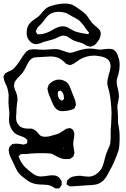

<svg xmlns="http://www.w3.org/2000/svg" viewBox="-28 -821 714 1088"><path d="M644 30Q636 55 622 88.5Q608 122 595 143Q592 149 583.5 165Q575 181 566 192.5Q557 204 546 211Q531 222 512.5 225Q494 228 466 229L437 231Q419 233 379 235H372Q367 235 362 232Q357 229 356 228L349 224V222Q349 216 351 212Q351 205 352 203Q354 199 358 197Q371 182 389 179Q411 175 422 175Q436 175 448 178Q466 180 473 180Q495 180 514.5 167.5Q534 155 546 136Q554 123 558.5 106Q563 89 564 85Q567 73 572 56Q575 46 583 28Q595 4 597 -11Q599 -27 599 -35V-63Q599 -92 602 -122Q604 -162 604 -180Q604 -209 598 -261Q594 -289 590 -305Q588 -313 584 -327Q580 -341 580 -351Q580 -365 584 -380.5Q588 -396 589 -400Q593 -411 596 -426Q599 -444 599 -447Q599 -451 597 -459Q596 -464 593.5 -470Q591 -476 588 -479Q586 -482 583.5 -483.5Q581 -485 580 -486Q568 -496 545 -501Q515 -506 507 -506Q462 -506 424 -484Q416 -479 403.5 -469.5Q391 -460 380 -456Q378 -455 374.5 -453.5Q371 -452 369 -452Q367 -452 364 -453.5Q361 -455 359 -455L348 -458Q348 -458 336 -470Q317 -487 305 -492Q286 -501 257 -501Q251 -501 206 -498Q196 -498 172 -496L161 -494Q143 -487 130 -463L120 -443Q118 -439 111.5 -427Q105 -415 97 -405L83 -390Q67 -374 61 -365Q55 -356 55 -356L53 -343L51 -335Q52 -324 57.5 -311Q63 -298 65 -293Q72 -272 71 -251L68 -230Q66 -215 65.5 -204Q65 -193 65 -186Q63 -166 63 -156Q63 -146 64 -142Q65 -132 71.5 -121.5Q78 -111 86 -104Q99 -94 128 -92Q132 -92 139 -92.5Q146 -93 150 -92Q158 -91 171 -83Q174 -81 187 -68Q194 -57 202 -52Q212 -46 230 -46Q240 -46 245 -47Q255 -49 275 -55Q299 -61 310 -67Q314 -69 338 -85Q347 -91 347 -91Q351 -93 358 -93Q367 -96 369 -95Q371 -95 373.5 -93.5Q376 -92 377 -91Q378 -90 382 -88Q386 -86 387 -84Q388 -83 388 -79Q389 -77 391 -72.5Q393 -68 393 -64Q394 -55 391 -39.5Q388 -24 388 -18Q387 -13 387 -4Q387 3 389 14Q391 25 392 34Q394 40 394 45Q394 46 391 55Q390 57 389.5 60.5Q389 64 388 66Q386 68 383.5 69Q381 70 379 72Q377 73 374.5 75.5Q372 78 369 79Q366 81 360.5 80.5Q355 80 354 80Q332 83 307 72Q299 69 288 62Q280 57 269 52Q255 47 224 47Q189 46 146 49Q128 52 111 52Q108 52 101.5 51.5Q95 51 92 52Q89 53 82 60Q81 61 79.5 62Q78 63 78 64V65Q78 67 79.5 71Q81 75 82 77Q89 95 104 115Q112 126 134 144Q154 161 168.5 169.5Q183 178 202 179Q213 179 220.5 178Q228 177 234 176Q261 171 280 173L290 175Q304 181 308 186Q312 190 316 198L321 205Q322 207 321.5 211Q321 215 321 217Q321 219 321.5 222.5Q322 226 321 228Q320 230 318 232.5Q316 235 315 237L308 246Q307 247 303 246.5Q299 246 297 246Q290 248 288 247Q284 246 278 242Q272 238 268 236Q253 228 241 227L215 225Q178 225 157 217Q143 213 129 203Q115 193 113 191Q84 170 72 152Q66 142 59 127Q52 112 48 103Q45 96 36.5 79.5Q28 63 24 49Q21 34 21 28L25 14Q27 8 34 3Q42 -5 42 -5Q45 -6 53 -6L63 -7Q72 -7 79.5 -6Q87 -5 93 -4Q104 -1 106 -2Q110 -2 120 -7Q121 -8 123 -8Q125 -8 126 -9Q127 -11 126.5 -12.5Q126 -14 126 -15Q126 -17 126.5 -22Q127 -27 126 -29Q124 -31 122 -32.5Q120 -34 119 -35Q117 -36 114.5 -38.5Q112 -41 109 -42Q105 -45 98 -47Q91 -49 87 -51Q73 -56 69 -58Q49 -69 38 -88Q23 -115 23 -141Q23 -149 24 -157Q25 -165 25 -173Q25 -192 22 -211Q20 -229 20 -239L21 -283Q19 -303 14 -321Q13 -327 9.5 -333.5Q6 -340 5 -343Q-5 -363 -6 -374Q-9 -385 -8 -387Q-8 -391 -3 -398Q-3 -399 -1.5 -401.5Q0 -404 1 -405Q3 -407 17 -414Q22 -417 28 -419Q34 -421 39 -424Q45 -428 55 -438Q69 -453 82.5 -474Q96 -495 100 -501Q111 -517 117.5 -524.5Q124 -532 134 -537Q145 -542 168 -542Q177 -542 195 -540L220 -539Q230 -539 252 -541Q272 -543 282 -543Q295 -543 309 -540Q317 -538 333 -532Q357 -522 370 -522Q380 -522 392 -526.5Q404 -531 408 -532Q432 -540 456 -544Q476 -547 499 -545Q505 -544 518.5 -542Q532 -540 542 -540Q549 -540 563 -542Q582 -545 598 -544Q600 -543 603.5 -543Q607 -543 609 -542Q613 -541 618 -537.5Q623 -534 626 -530Q636 -520 642 -499Q650 -479 650 -452Q650 -427 644 -404Q642 -398 637.5 -383.5Q633 -369 633 -357Q633 -340 640 -317Q646 -291 646 -277Q646 -267 642 -247Q637 -229 637 -213Q637 -205 639 -191L640 -169Q641 -162 641 -148V-126Q642 -117 644.5 -104Q647 -91 648 -82Q650 -68 650 -36Q650 5 644 30ZM328 -191Q308 -191 295 -200Q293 -202 291 -204Q289 -206 287 -208Q278 -217 272 -230.5Q266 -244 261 -257Q258 -264 251.5 -279.5Q245 -295 243 -307Q241 -315 241 -319Q241 -320 244 -329Q247 -339 248 -340Q249 -342 251 -344Q253 -346 255 -348Q264 -357 276.5 -363Q289 -369 302 -370H305L318 -369Q325 -369 333 -364Q341 -361 343 -360Q357 -351 364 -337Q371 -323 376.5 -307Q382 -291 386 -282Q400 -252 401 -236Q401 -233 402 -230Q403 -227 402 -225Q402 -223 400.5 -221Q399 -219 398 -218Q396 -208 392 -206Q391 -205 388.5 -203.5Q386 -202 385 -202Q373 -197 357 -194Q330 -191 328 -191ZM320 -304Q318 -308 316 -308Q315 -309 308 -305Q307 -305 304.5 -304Q302 -303 301 -302Q300 -301 300 -293L299 -281Q300 -278 301.5 -275Q303 -272 304 -269L307 -261Q311 -258 314 -256Q317 -254 319 -253Q323 -249 324 -249Q325 -249 325 -249.5Q325 -250 325 -251Q335 -261 335 -261L334 -270Q334 -283 328 -295ZM333 19 332 24Q332 26 332.5 24.5Q333 23 333 22L334 20Q334 19 335 17.5Q336 16 334 16Q333 17 333 19ZM506 -564Q505 -563 495 -560L485 -556L477 -558Q467 -561 464 -562Q460 -563 445 -573Q436 -577 416 -583Q396 -588 383 -595Q377 -598 365 -606.5Q353 -615 346 -617L333 -619Q331 -619 329 -619.5Q327 -620 325 -619Q323 -619 314 -616Q306 -613 299 -609Q292 -605 284 -602Q274 -598 248 -591Q230 -587 221 -584Q216 -582 202 -576.5Q188 -571 176 -571Q155 -571 139 -590Q123 -609 123 -631Q123 -653 128 -668Q137 -688 154 -702L171 -714L190 -728Q200 -736 210 -750Q226 -768 235 -775Q245 -782 258.5 -786.5Q272 -791 285 -794Q315 -801 339 -801Q363 -801 381 -794Q395 -788 410 -777Q425 -766 431 -762Q452 -748 467 -729Q473 -721 480 -710Q487 -699 492 -693Q497 -687 502 -683Q507 -679 511 -675Q524 -665 532 -656Q538 -650 539 -647Q543 -640 543 -631Q543 -626 541 -616Q537 -603 533 -596Q527 -587 520 -578Q513 -569 506 -564ZM417 -708Q410 -713 399 -718.5Q388 -724 381 -728Q375 -731 363 -738.5Q351 -746 341 -749Q323 -754 305 -754Q276 -754 257 -742Q243 -734 230.5 -717.5Q218 -701 213 -694L199 -679Q189 -670 183 -662L177 -648Q177 -647 175.5 -645.5Q174 -644 175 -643Q175 -641 177 -638Q179 -635 180 -634Q184 -627 184 -627H187H198Q212 -627 219 -630Q243 -636 267 -650Q270 -652 284.5 -660Q299 -668 316 -671L327 -672Q338 -672 347 -669Q356 -666 367 -659Q378 -652 385 -649Q400 -641 417 -637.5Q434 -634 437 -633L462 -629Q463 -629 466.5 -628Q470 -627 471 -628Q472 -628 473.5 -630Q475 -632 477 -635Q477 -637 468 -646Q464 -652 456.5 -661.5Q449 -671 444 -679Q426 -701 417 -708Z"/></svg>

Font: Rubik-Burned
Style: Regular
Weight: 400
Designer: NaN (generative design), Hubert & Fischer (Rubik source font outlines)
Foundry: NaN, Hubert & Fischer
Version: Version 1.000